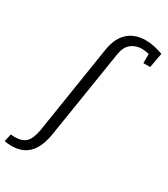

<svg xmlns="http://www.w3.org/2000/svg" viewBox="-351 -884 1074 1230"><g transform="rotate(30 186.0 -268.5)"><path d="M-109 235 -96 178Q-80 180 -65 180Q-12 180 15.5 153.5Q43 127 55 58L158 -599Q169 -663 197 -702.5Q225 -742 265 -759.5Q305 -777 351 -777Q385 -777 418 -769.5Q451 -762 481 -751L461 -642H411V-710Q383 -717 357 -717Q312 -717 279 -690.5Q246 -664 237 -604L135 40Q123 116 96 159.5Q69 203 30.5 221.5Q-8 240 -56 240Q-71 240 -84 238.5Q-97 237 -109 235Z"/></g></svg>

Font: Bitter
Style: Italic
Weight: 400
Italic angle: -9°
Designer: Sol Matas, and Bitter project Authors
Foundry: Sol Matas
Version: Version 2.001